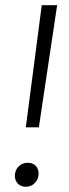

<svg xmlns="http://www.w3.org/2000/svg" viewBox="-20 -705 266 736"><path d="M79 -217 140 -685H199L129 -217ZM37 -31Q37 -52 51 -66.5Q65 -81 86 -81Q106 -81 117 -69.5Q128 -58 128 -40Q128 -19 114 -4Q100 11 79 11Q60 11 48.5 -1Q37 -13 37 -31Z"/></svg>

Font: Fira Sans Condensed Light
Style: Italic
Weight: 300
Width: 3
Italic angle: -8°
Designer: Carrois Corporate & Edenspiekermann AG
Foundry: Carrois Corporate GbR & Edenspiekermann AG
Version: Version 4.203